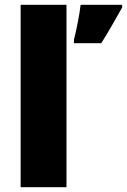

<svg xmlns="http://www.w3.org/2000/svg" viewBox="-20 -780 529 800"><path d="M257 0V-760H66V0ZM489 -749V-760H316C311 -717 298 -653 288 -614V-600H402C439 -659 461 -700 489 -749Z"/></svg>

Font: Noto Sans Gujarati Black
Style: Regular
Weight: 900
Designer: Jelle Bosma - Monotype Design Team, Universal Thirst
Foundry: Monotype Imaging Inc.
Version: Version 2.106